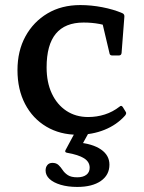

<svg xmlns="http://www.w3.org/2000/svg" viewBox="-20 -523 567 758"><path d="M287 9Q217 9 163 -23Q109 -55 79 -112.5Q49 -170 49 -246Q49 -322 80.5 -379.5Q112 -437 167.5 -470Q223 -503 297 -503Q340 -503 384 -494.5Q428 -486 463 -471Q472 -467 471 -457L460 -314Q459 -304 449 -304H423Q413 -304 412 -314L382 -441L428 -414Q402 -423 372.5 -428.5Q343 -434 310 -434Q237 -434 200.5 -390Q164 -346 164 -257Q164 -198 184.5 -154Q205 -110 242 -85.5Q279 -61 328 -61Q362 -61 393.5 -71Q425 -81 452 -102Q459 -109 465 -100L476 -82Q481 -76 474 -67Q441 -30 392.5 -10.5Q344 9 287 9ZM285 215Q248 215 219.5 206.5Q191 198 175.5 183.5Q160 169 160 150Q160 137 167 128.5Q174 120 187 120Q202 120 211 128.5Q220 137 227.5 148.5Q235 160 248 168.5Q261 177 285 177Q308 177 321 167Q334 157 334 139Q334 116 312 102Q290 88 244 80Q234 78 239 69L289 -24H344L290 74L284 39Q345 44 378.5 67Q412 90 412 127Q412 168 378 191.5Q344 215 285 215Z"/></svg>

Font: Hahmlet Medium
Style: Regular
Weight: 500
Version: Version 1.002